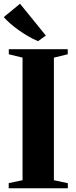

<svg xmlns="http://www.w3.org/2000/svg" viewBox="-21 -1006 408 1026"><path d="M99.5 -43V-698L26 -716V-743H341V-716L267 -698V-43L341.5 -27V0H25.5V-27.5ZM181.5 -786.5Q155.5 -797 129.5 -812.2Q103.5 -827.5 79.5 -844.5Q55.5 -861.5 35 -879.2Q14.5 -897 -1 -914.5L86 -986L224 -816L183 -786.5Z"/></svg>

Font: Merriweather 120pt ExtraBold
Style: Regular
Weight: 800
Version: Version 2.100